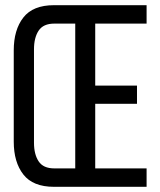

<svg xmlns="http://www.w3.org/2000/svg" viewBox="-20 -720 617 740"><path d="M508 -390H347V-629H545V-700H188C134 -700 94.7 -684.2 70 -652.5C45.3 -620.8 33 -578.7 33 -526V-174C33 -121.3 45.3 -79.2 70 -47.5C94.7 -15.8 134 0 188 0H545V-71H347V-320H508ZM189 -629H270V-71H189C161 -71 141 -80 129 -98C117 -116 111 -140 111 -170V-530C111 -560 117 -584 129 -602C141 -620 161 -629 189 -629Z"/></svg>

Font: SVN-Bebas Neue
Style: Regular
Weight: 400
Designer: Ryoichi Tsunekawa
Foundry: Ryoichi Tsunekawa
Version: Version 001.003